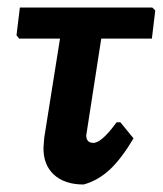

<svg xmlns="http://www.w3.org/2000/svg" viewBox="-20 -484 434 512"><path d="M203 8Q152 8 123.5 -18.5Q95 -45 96 -91L98 -117L140 -381H31L24 -390L33 -464H386L394 -456L385 -381H250L212 -136L210 -123Q210 -103 229 -103Q251 -103 291 -158H301L336 -115Q304 -61 273 -32Q242 -3 203 8Z"/></svg>

Font: Alegreya Sans SC
Style: Bold Italic
Weight: 700
Italic angle: -7°
Designer: Juan Pablo del Peral
Foundry: Huerta Tipografica
Version: Version 2.007